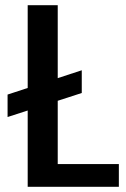

<svg xmlns="http://www.w3.org/2000/svg" viewBox="-20 -715 484 735"><path d="M9 -353 293 -446V-359L9 -267ZM201 -695V-87H435V0H86V-695Z"/></svg>

Font: Parkinsans Medium
Style: Regular
Weight: 500
Designer: Red Stone, Indian Type Foundry
Foundry: Indian Type Foundry
Version: Version 1.000